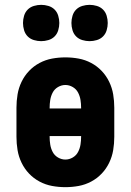

<svg xmlns="http://www.w3.org/2000/svg" viewBox="-20 -765 540 793"><path d="M250 8Q222 8 195 3Q168 -2 143.5 -15Q119 -28 100 -48Q81 -68 69 -93Q57 -118 52.5 -145Q48 -172 48 -200V-320Q48 -348 52.5 -375Q57 -402 69 -427Q81 -452 100 -472Q119 -492 143.5 -505Q168 -518 195 -523Q222 -528 250 -528Q278 -528 305 -523Q332 -518 356.5 -505Q381 -492 400 -472Q419 -452 431 -427Q443 -402 447.5 -375Q452 -348 452 -320V-200Q452 -172 447.5 -145Q443 -118 431 -93Q419 -68 400 -48Q381 -28 356.5 -15Q332 -2 305 3Q278 8 250 8ZM185 -317H315V-320Q315 -336 312.5 -352Q310 -368 302.5 -382.5Q295 -397 280.5 -405.5Q266 -414 250 -414Q234 -414 219.5 -405.5Q205 -397 197.5 -382.5Q190 -368 187.5 -352Q185 -336 185 -320ZM250 -106Q266 -106 280.5 -114.5Q295 -123 302.5 -137.5Q310 -152 312.5 -168Q315 -184 315 -200V-203H185V-200Q185 -184 187.5 -168Q190 -152 197.5 -137.5Q205 -123 219.5 -114.5Q234 -106 250 -106ZM350 -595Q335 -595 320 -599.5Q305 -604 294.5 -614.5Q284 -625 279.5 -640Q275 -655 275 -670Q275 -685 279.5 -700Q284 -715 294.5 -725.5Q305 -736 320 -740.5Q335 -745 350 -745Q365 -745 380 -740.5Q395 -736 405.5 -725.5Q416 -715 420.5 -700Q425 -685 425 -670Q425 -655 420.5 -640Q416 -625 405.5 -614.5Q395 -604 380 -599.5Q365 -595 350 -595ZM150 -595Q135 -595 120 -599.5Q105 -604 94.5 -614.5Q84 -625 79.5 -640Q75 -655 75 -670Q75 -685 79.5 -700Q84 -715 94.5 -725.5Q105 -736 120 -740.5Q135 -745 150 -745Q165 -745 180 -740.5Q195 -736 205.5 -725.5Q216 -715 220.5 -700Q225 -685 225 -670Q225 -655 220.5 -640Q216 -625 205.5 -614.5Q195 -604 180 -599.5Q165 -595 150 -595Z"/></svg>

Font: Iosevka Heavy
Style: Regular
Weight: 900
Monospace: yes
Designer: Belleve Invis
Foundry: Belleve Invis
Version: Version 32.5.0; ttfautohint (v1.8.4)